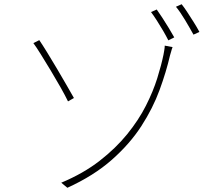

<svg xmlns="http://www.w3.org/2000/svg" viewBox="-20 -860 1040 909"><path d="M270 5Q375 -39 451.5 -98.5Q528 -158 582 -224.5Q636 -291 670.5 -359Q705 -427 724.5 -489.5Q744 -552 754 -601Q755 -606 757.5 -620.5Q760 -635 760 -644L797 -637Q793 -627 790 -615Q787 -603 785 -598Q767 -520 735.5 -434Q704 -348 649.5 -263.5Q595 -179 509.5 -103.5Q424 -28 299 29ZM166 -670Q181 -648 203.5 -611.5Q226 -575 250.5 -533.5Q275 -492 296 -455.5Q317 -419 330 -396L302 -380Q289 -407 267 -446Q245 -485 220 -526.5Q195 -568 173.5 -602.5Q152 -637 138 -656ZM722 -815Q733 -800 748.5 -776Q764 -752 779 -727.5Q794 -703 805 -683L777 -669Q767 -689 752.5 -714Q738 -739 722.5 -763Q707 -787 695 -803ZM840 -840Q852 -825 867 -802Q882 -779 897.5 -754.5Q913 -730 924 -709L896 -696Q879 -727 856 -765.5Q833 -804 813 -828Z"/></svg>

Font: Shanggu Sans SC VF
Style: Regular
Weight: 250
Designer: GuiWonder
Version: Version 1.021